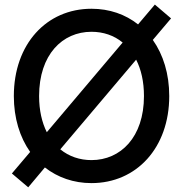

<svg xmlns="http://www.w3.org/2000/svg" viewBox="-20 -777 789 827"><path d="M374 11.7C567.9 11.7 709 -140.6 709 -363.3C709 -459 683.1 -541.5 638.2 -605L716.8 -697.8L647 -757.3L574.7 -671.9C520 -715.3 451.2 -739.3 374 -739.3C180.2 -739.3 39.6 -586.9 39.6 -363.3C39.6 -268.1 65.4 -185.5 109.9 -122.6L31.2 -29.8L101.6 29.8L173.3 -55.7C228.5 -12.7 296.9 11.7 374 11.7ZM374 -87.4C323.7 -87.4 277.3 -103 239.7 -133.8L566.4 -520C587.9 -478 600.1 -425.3 600.1 -363.3C600.1 -186 499.5 -87.4 374 -87.4ZM508.3 -593.8 181.6 -207.5C160.6 -249.5 148.4 -301.8 148.4 -363.3C148.4 -541.5 248.5 -640.1 374 -640.1C424.8 -640.1 471.2 -624.5 508.3 -593.8Z"/></svg>

Font: Inteeer Medium
Style: Regular
Weight: 500
Designer: Rasmus Andersson
Foundry: rsms
Version: Version 4.001;Glyphs 3.4 (3402)